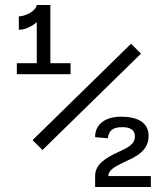

<svg xmlns="http://www.w3.org/2000/svg" viewBox="-20 -750 660 770"><path d="M55.5 -684.5V-630.5C80 -630.5 106.5 -643 127.5 -661V-496.5H47.5V-452.5H263V-496.5H182V-730H127.5C122.5 -703.5 80 -684.5 55.5 -684.5ZM110.5 -188 150.5 -148.5 545.5 -535 505.5 -574.5ZM361.5 0H585V-44H414C416.5 -68.5 436 -79.5 481.5 -101.5C521 -120 576 -143 576 -204.5C576 -259 531.5 -282 466 -282C403 -282 361 -252.5 361.5 -200L412.5 -195.5C416.5 -229.5 436.5 -240 470.5 -240C501 -240 521 -230 521 -203C521 -170.5 490.5 -157 457 -141.5C400 -115.5 361.5 -89.5 361.5 -44Z"/></svg>

Font: Monaspace Argon Light
Style: Regular
Weight: 300
Designer: Riley Cran & the Lettermatic Team
Foundry: Lettermatic
Version: Version 1.000 (Monaspace Argon)